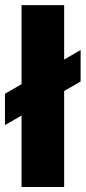

<svg xmlns="http://www.w3.org/2000/svg" viewBox="-31 -748 343 768"><path d="M225.6 -727.5V0H55.2V-727.5ZM-11.2 -247.6V-373L291.5 -547.9V-421.9Z"/></svg>

Font: Inter 16pt ExtraBold
Style: Regular
Weight: 800
Version: Version 4.001;git-66647c0bb